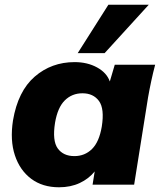

<svg xmlns="http://www.w3.org/2000/svg" viewBox="-20 -782 684 813"><path d="M22 0ZM230 11Q160 11 112 -25Q64 -61 43 -124.5Q22 -188 35 -272Q56 -396 127 -457.5Q198 -519 296 -519Q350 -519 391 -496.5Q432 -474 445 -437L466 -508H637Q628 -474 620.5 -439Q613 -404 607 -370L548 0H372L381 -56Q356 -25 317.5 -7Q279 11 230 11ZM295 -121Q339 -121 369.5 -151Q400 -181 411 -246Q423 -322 399 -354.5Q375 -387 329 -387Q285 -387 254.5 -357Q224 -327 213 -262Q201 -186 224.5 -153.5Q248 -121 295 -121ZM309 -557 439 -762H610L423 -557Z"/></svg>

Font: Winston ExtraBold
Style: Italic
Weight: 800
Italic angle: -9°
Designer: Original fonts by Vernon Adams / Changes by Cristiano Sobral
Foundry: Original fonts by Vernon Adams / Changes by Cristiano Sobral
Version: Version 2.503;July 17, 2020;FontCreator 13.0.0.2655 64-bit